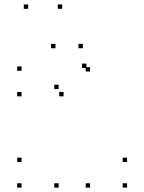

<svg xmlns="http://www.w3.org/2000/svg" viewBox="-20 -848 660 878"><path d="M391.8 -521V-541H371.8V-521ZM375.2 -537.1V-557.1H355.2V-537.1ZM78.5 -524.2V-544.2H58.5V-524.2ZM78.5 -407.5V-427.5H58.5V-407.5ZM270.7 -407.5V-427.5H250.7V-407.5ZM248.2 -440.8V-460.8H228.2V-440.8ZM248.2 10V-10H228.2V10ZM391.8 10V-10H371.8V10ZM561.1 10V-10H541.1V10ZM561.1 -107V-127H541.1V-107ZM78.5 -107V-127H58.5V-107ZM78.5 10V-10H58.5V10ZM264.2 -807.7V-827.7H244.2V-807.7ZM108.8 -807.7V-827.7H88.8V-807.7ZM233.6 -627.4V-647.4H213.6V-627.4ZM358.9 -627.4V-647.4H338.9V-627.4Z"/></svg>

Font: Monaspace Neon Dots Var
Style: Regular
Weight: 400
Designer: Riley Cran and the Lettermatic Team
Version: Version 1.100 (Monaspace Neon Dots)